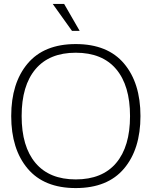

<svg xmlns="http://www.w3.org/2000/svg" viewBox="-20 -946 771 976"><path d="M365 10Q204 10 120.5 -89Q37 -188 37 -356Q37 -524 120.5 -623Q204 -722 365 -722Q527 -722 610.5 -623Q694 -524 694 -356Q694 -188 610.5 -89Q527 10 365 10ZM365 -34Q500 -34 570.5 -117.5Q641 -201 641 -356Q641 -511 570.5 -594.5Q500 -678 365 -678Q231 -678 160.5 -594.5Q90 -511 90 -356Q90 -201 160.5 -117.5Q231 -34 365 -34ZM385 -789H346L248 -926H306Z"/></svg>

Font: Creato Display Light
Style: Regular
Weight: 300
Version: Version 1.000